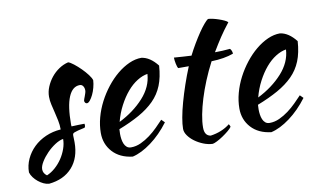

<svg xmlns="http://www.w3.org/2000/svg" viewBox="-74 -765 1697 1022"><g transform="rotate(-10 775.0 -254.5)"><path d="M442 -398Q441 -379 435.5 -358.5Q430 -338 422 -321.5Q414 -305 405 -294Q396 -283 388 -283Q377 -284 375 -298Q375 -301 377.5 -307.5Q380 -314 383 -322Q386 -330 388.5 -338Q391 -346 391 -352Q391 -366 384.5 -375.5Q378 -385 367 -385Q327 -385 306 -335Q285 -285 285 -188Q285 -178 286 -176Q307 -177 323.5 -177.5Q340 -178 356 -178Q357 -176 357 -170Q357 -161 353 -157Q330 -152 316.5 -148.5Q303 -145 296 -142Q289 -139 287.5 -135.5Q286 -132 286 -126Q286 -118 286.5 -110Q287 -102 287 -90Q287 -6 241.5 45Q196 96 115 104Q101 103 86 96Q71 89 57.5 78Q44 67 34 53.5Q24 40 20 26Q20 -12 36 -46.5Q52 -81 79.5 -107.5Q107 -134 144.5 -150.5Q182 -167 226 -170Q226 -195 221 -219Q216 -243 210.5 -265.5Q205 -288 200 -309.5Q195 -331 195 -352Q195 -379 206 -405.5Q217 -432 235 -454.5Q253 -477 277 -493Q301 -509 327 -515Q338 -512 356.5 -497.5Q375 -483 393 -465Q411 -447 425 -428.5Q439 -410 442 -398ZM112 58Q136 48 157.5 29Q179 10 195 -14Q211 -38 220.5 -65Q230 -92 230 -118Q210 -115 186 -99.5Q162 -84 141 -62.5Q120 -41 106 -18Q92 5 92 22Q92 44 112 58Z M801 -414Q797 -352 779 -307.5Q761 -263 727.5 -229.5Q694 -196 646 -169Q598 -142 534 -117Q534 -111 533.5 -104.5Q533 -98 533 -91Q533 -78 535 -64Q537 -50 542 -38Q547 -26 556 -18.5Q565 -11 579 -11Q606 -11 632 -23Q658 -35 681.5 -52.5Q705 -70 725.5 -90.5Q746 -111 762 -128Q772 -119 779 -111Q734 -51 680.5 -11.5Q627 28 579 39Q510 31 471.5 -11.5Q433 -54 433 -114Q433 -155 444.5 -197.5Q456 -240 476.5 -279.5Q497 -319 524.5 -354Q552 -389 583.5 -415Q615 -441 648.5 -456Q682 -471 715 -471Q761 -465 801 -414ZM732 -381Q705 -377 676 -359Q647 -341 621.5 -311Q596 -281 575 -241Q554 -201 542 -155Q622 -195 675 -253.5Q728 -312 732 -381Z M899 -383Q894 -389 890 -408.5Q886 -428 886 -442Q912 -440 936 -438.5Q960 -437 980 -436Q995 -466 1012.5 -495.5Q1030 -525 1046.5 -549.5Q1063 -574 1077.5 -591Q1092 -608 1100 -613Q1110 -613 1125.5 -609.5Q1141 -606 1157 -600.5Q1173 -595 1186 -589Q1199 -583 1204 -577Q1174 -539 1152.5 -506.5Q1131 -474 1106 -432Q1126 -432 1146.5 -433Q1167 -434 1188 -436Q1193 -431 1196 -423.5Q1199 -416 1199 -408Q1150 -390 1080 -388Q1055 -340 1035.5 -292.5Q1016 -245 1002.5 -201Q989 -157 981.5 -118Q974 -79 974 -48Q974 -4 1007 1Q1037 -3 1064 -14Q1091 -25 1112 -42Q1118 -33 1119 -27Q1113 -18 1098.5 -6Q1084 6 1067 17.5Q1050 29 1034 37Q1018 45 1010 46Q985 45 960 35Q935 25 914.5 10Q894 -5 881 -23.5Q868 -42 868 -60Q868 -84 874.5 -120.5Q881 -157 893 -200Q905 -243 921 -290Q937 -337 956 -383Z M1550 -414Q1546 -352 1528 -307.5Q1510 -263 1476.5 -229.5Q1443 -196 1395 -169Q1347 -142 1283 -117Q1283 -111 1282.5 -104.5Q1282 -98 1282 -91Q1282 -78 1284 -64Q1286 -50 1291 -38Q1296 -26 1305 -18.5Q1314 -11 1328 -11Q1355 -11 1381 -23Q1407 -35 1430.5 -52.5Q1454 -70 1474.5 -90.5Q1495 -111 1511 -128Q1521 -119 1528 -111Q1483 -51 1429.5 -11.5Q1376 28 1328 39Q1259 31 1220.5 -11.5Q1182 -54 1182 -114Q1182 -155 1193.5 -197.5Q1205 -240 1225.5 -279.5Q1246 -319 1273.5 -354Q1301 -389 1332.5 -415Q1364 -441 1397.5 -456Q1431 -471 1464 -471Q1510 -465 1550 -414ZM1481 -381Q1454 -377 1425 -359Q1396 -341 1370.5 -311Q1345 -281 1324 -241Q1303 -201 1291 -155Q1371 -195 1424 -253.5Q1477 -312 1481 -381Z"/></g></svg>

Font: Sweet Mavka Script
Style: Regular
Weight: 500
Designer: Pablo Impallari/Anastassiya Vishnevskaya
Foundry: Pablo Impallari/ Anastassiya Vishnevskaya
Version: Version 2.0/www.impallari.com/   behance.net/sweetcherry